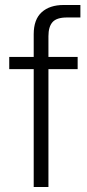

<svg xmlns="http://www.w3.org/2000/svg" viewBox="-20 -749 349 769"><path d="M115 0V-472H17V-521H115V-612Q115 -671 147 -700Q179 -729 235 -729H302V-679H248Q207 -679 190.5 -660.5Q174 -642 174 -604V-521H291V-472H174V0Z"/></svg>

Font: Mona Sans Light
Style: Regular
Weight: 300
Designer: Deni Anggara
Foundry: GitHub
Version: Version 2.000